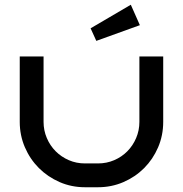

<svg xmlns="http://www.w3.org/2000/svg" viewBox="-20 -787 769 807"><path d="M666 -549.8V-274.9Q666 -217.8 644.5 -167.7Q623 -117.7 585.7 -80.3Q548.3 -43 498.5 -21.5Q448.7 0 392.1 0H336.9Q280.3 0 230.5 -21.7Q180.7 -43.5 143.3 -80.8Q106 -118.2 84.5 -168.2Q63 -218.3 63 -274.9V-549.8H163.1V-274.9Q163.1 -238.8 176.8 -206.8Q190.4 -174.8 214.1 -151.1Q237.8 -127.4 269.3 -113.8Q300.8 -100.1 336.9 -100.1H392.1Q428.2 -100.1 460 -113.8Q491.7 -127.4 515.1 -151.1Q538.6 -174.8 552.2 -206.8Q565.9 -238.8 565.9 -274.9V-549.8ZM567.9 -681.2 384.8 -615.2 360.8 -668 529.8 -767.1Z"/></svg>

Font: Bruno Ace SC
Style: Regular
Weight: 400
Designer: Astigmatic (AOETI)
Foundry: Astigmatic (AOETI)
Version: Version 1.000